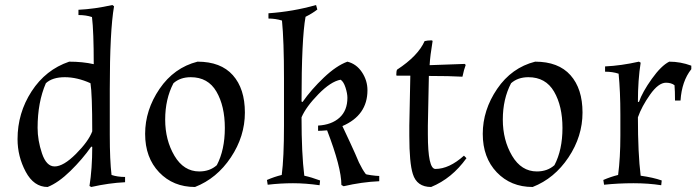

<svg xmlns="http://www.w3.org/2000/svg" viewBox="-20 -731 2778 766"><path d="M50 -176Q50 -280 106 -366.5Q162 -453 256 -485Q310 -485 354 -475Q354 -605 347 -663Q323 -671 293 -671V-692Q357 -695 428 -711L435 -706Q418 -608 418 -376V-193Q418 -91 425 -33Q449 -25 479 -25V-4Q415 -1 344 15L337 11Q348 -58 348 -145L344 -146Q309 -96 261 -49Q213 -2 170 15Q115 15 82.5 -46Q50 -107 50 -176ZM130 -221Q130 -171 147.5 -119Q165 -67 198 -67Q233 -67 283 -117Q333 -167 348 -207Q348 -356 341 -399Q288 -423 238.5 -423Q189 -423 163 -399Q130 -323 130 -221Z M768 -485Q861 -485 909 -431Q957 -377 957 -282Q957 -187 901 -103Q845 -19 758 15Q671 15 615 -43.5Q559 -102 559 -197Q559 -292 616.5 -376.5Q674 -461 768 -485ZM741 -423Q699 -423 672 -399Q639 -336 639 -254Q639 -172 676 -109.5Q713 -47 775 -47Q817 -47 845 -72Q877 -133 877 -220.5Q877 -308 843.5 -365.5Q810 -423 741 -423Z M1255 8Q1199 0 1149 0Q1099 0 1048 6L1045 -13Q1075 -26 1104 -33Q1113 -101 1113 -230V-417Q1113 -568 1105 -649Q1079 -657 1051 -657V-678Q1150 -685 1241 -711L1246 -693Q1227 -678 1199 -664Q1183 -576 1183 -326L1187 -324Q1222 -374 1272 -421.5Q1322 -469 1366 -485Q1402 -476 1424 -443Q1446 -410 1446 -371Q1446 -271 1346 -228L1376 -164Q1386 -143 1396.5 -119Q1407 -95 1412 -83Q1426 -54 1439 -37Q1439 -35 1460.5 -32Q1482 -29 1493 -29V-8Q1424 -5 1351 12L1342 7Q1342 -63 1285 -211Q1261 -209 1249 -209V-230Q1303 -233 1334.5 -261.5Q1366 -290 1366 -341Q1366 -358 1358.5 -381.5Q1351 -405 1339 -413Q1300 -406 1250.5 -355.5Q1201 -305 1183 -263Q1183 -118 1194 -30Q1222 -24 1257 -11Z M1687 -195Q1687 -57 1717 -57Q1772 -57 1831 -110L1841 -100Q1783 -19 1700 15Q1643 15 1627 -37Q1613 -81 1613 -189Q1613 -208 1613 -230L1617 -429H1563L1561 -431Q1561 -447 1564 -453Q1648 -508 1674 -567Q1686 -570 1702 -570L1706 -568Q1696 -508 1694 -471L1834 -476L1838 -472Q1831 -454 1825 -425Q1774 -428 1691 -428L1687 -230Q1687 -212 1687 -195Z M2115 -485Q2208 -485 2256 -431Q2304 -377 2304 -282Q2304 -187 2248 -103Q2192 -19 2105 15Q2018 15 1962 -43.5Q1906 -102 1906 -197Q1906 -292 1963.5 -376.5Q2021 -461 2115 -485ZM2088 -423Q2046 -423 2019 -399Q1986 -336 1986 -254Q1986 -172 2023 -109.5Q2060 -47 2122 -47Q2164 -47 2192 -72Q2224 -133 2224 -220.5Q2224 -308 2190.5 -365.5Q2157 -423 2088 -423Z M2618 8Q2567 0 2507 0Q2447 0 2390 6L2387 -13Q2417 -26 2446 -33Q2455 -101 2455 -190V-274Q2455 -366 2448 -437Q2424 -445 2394 -445V-466Q2458 -469 2529 -485L2536 -481Q2525 -412 2525 -325L2529 -324Q2543 -364 2580.5 -416.5Q2618 -469 2650 -485Q2695 -485 2738 -469V-455Q2700 -407 2695 -330H2673Q2673 -369 2671 -391Q2658 -401 2637 -401Q2607 -401 2573.5 -353.5Q2540 -306 2525 -263Q2525 -118 2536 -30Q2586 -23 2620 -11Z"/></svg>

Font: Almendra
Style: Regular
Weight: 400
Designer: Ana Sanfelippo
Foundry: Ana Sanfelippo
Version: Version 1.004